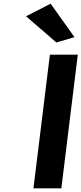

<svg xmlns="http://www.w3.org/2000/svg" viewBox="-20 -1009 441 1039"><path d="M383 -808 254 -989 121 -921 285 -779ZM312 10 401 -713H250L161 10Z"/></svg>

Font: Bluebird
Style: SfBdObl
Weight: 700
Designer: Jasper
Foundry: Cannot Into Space Fonts
Version: Version 0.98